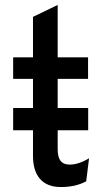

<svg xmlns="http://www.w3.org/2000/svg" viewBox="-20 -742 423 774"><path d="M225.5 12Q170.5 12 141.8 -20.2Q113 -52.5 113 -114V-424H33V-511H113V-674L212.5 -722V-511H335V-424H212.5V-140.5Q212.5 -108.5 224.2 -93.5Q236 -78.5 261 -78.5Q297 -78.5 339 -104L327.5 -11Q304.5 1 279.5 6.5Q254.5 12 225.5 12ZM33 -217V-306.5H335.5V-217Z"/></svg>

Font: Overpass Medium
Style: Regular
Weight: 500
Designer: Delve Withrington, Dave Bailey, Thomas Jockin
Foundry: Delve Fonts LLC
Version: Version 4.000